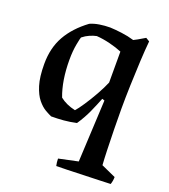

<svg xmlns="http://www.w3.org/2000/svg" viewBox="-129 -569 776 881"><g transform="rotate(20 259.5 -129.0)"><path d="M247 218Q245 210 244 200.5Q243 191 243 183L337 163L352 -140L340 -144Q328 -113 311 -75Q294 -37 269 0Q237 7 207.5 9.5Q178 12 147 12Q135 7 116 -4Q97 -15 78.5 -37.5Q60 -60 47.5 -100Q35 -140 35 -204Q35 -282 68 -340.5Q101 -399 166 -447Q186 -456 211.5 -460Q237 -464 263 -464Q287 -463 319 -459Q351 -455 381 -446L400 -456L434 -476L452 -465Q448 -425 445 -367Q442 -309 440 -246Q438 -183 438 -130Q438 -84 439 -31.5Q440 21 441.5 68Q443 115 445 142L516 174Q516 183 514.5 192Q513 201 510 210Q492 211 455.5 212Q419 213 377 214.5Q335 216 299.5 217Q264 218 247 218ZM240 -52Q252 -65 272 -95Q292 -125 312 -160.5Q332 -196 344 -225V-376Q318 -387 283.5 -395.5Q249 -404 218 -406Q203 -403 185.5 -395.5Q168 -388 152 -375Q150 -372 143.5 -338Q137 -304 137 -261Q137 -159 165 -86Q195 -62 240 -52Z"/></g></svg>

Font: Labrada Medium
Style: Regular
Weight: 500
Designer: Mercedes Jáuregui
Foundry: Omnibus-Type Team
Version: Version 1.000; ttfautohint (v1.8.4.7-5d5b)